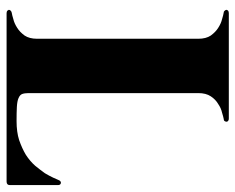

<svg xmlns="http://www.w3.org/2000/svg" viewBox="-86 -629 715 583"><g transform="rotate(90 271.5 -337.5)"><path d="M526.4 -157.2Q529.3 -165 535.2 -165Q542 -164.1 542 -156.2Q542 -107.4 542 -9.8Q542 0 531.2 0Q361.3 0 20.5 0Q15.6 0 12.7 -2Q10.7 -4.9 9.8 -6.8Q9.8 -9.8 12.7 -12.7Q14.6 -14.6 18.6 -15.6Q25.4 -16.6 38.1 -20.5Q50.8 -23.4 64.5 -32.2Q77.1 -40 87.9 -54.7Q97.7 -69.3 97.7 -92.8Q97.7 -255.9 97.7 -582Q97.7 -605.5 87.9 -620.1Q77.1 -634.8 64.5 -642.6Q50.8 -651.4 38.1 -654.3Q25.4 -658.2 18.6 -659.2Q14.6 -659.2 12.7 -662.1Q9.8 -665 9.8 -668Q10.7 -670.9 12.7 -672.9Q15.6 -674.8 20.5 -674.8Q127 -674.8 339.8 -674.8Q344.7 -674.8 346.7 -672.9Q349.6 -670.9 349.6 -668Q349.6 -665 347.7 -662.1Q345.7 -659.2 340.8 -659.2Q335 -658.2 322.3 -654.3Q308.6 -651.4 295.9 -642.6Q282.2 -634.8 272.5 -620.1Q262.7 -605.5 262.7 -582Q262.7 -410.2 262.7 -66.4Q262.7 -54.7 265.6 -46.9Q268.6 -40 278.3 -36.1Q287.1 -32.2 304.7 -31.2Q321.3 -30.3 347.7 -30.3Q380.9 -30.3 405.3 -38.1Q430.7 -46.9 450.2 -58.6Q469.7 -71.3 483.4 -86.9Q496.1 -102.5 505.9 -116.2Q514.6 -130.9 519.5 -141.6Q524.4 -153.3 526.4 -157.2Z"/></g></svg>

Font: Mermaid
Style: Bold
Weight: 400
Designer: Scott Simpson
Version: Version 1.001